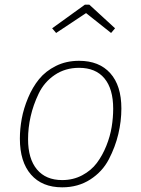

<svg xmlns="http://www.w3.org/2000/svg" viewBox="-20 -791 603 821"><path d="M220 -650 203 -670 343 -771H362L472 -670L455 -650L348 -735ZM246 10Q160 10 112.5 -44.5Q65 -99 65 -198Q65 -240 73 -283.5Q81 -327 100 -372.5Q119 -418 147 -452.5Q175 -487 219 -509Q263 -531 318 -531Q404 -531 451.5 -478Q499 -425 499 -327Q499 -273 486 -218Q473 -163 445.5 -110Q418 -57 366 -23.5Q314 10 246 10ZM246 -21Q293 -21 331.5 -41.5Q370 -62 394 -94Q418 -126 434.5 -167Q451 -208 457.5 -248Q464 -288 464 -326Q464 -411 426.5 -456Q389 -501 318 -501Q259 -501 214 -470.5Q169 -440 145.5 -391Q122 -342 111 -293Q100 -244 100 -196Q100 -112 138 -66.5Q176 -21 246 -21Z"/></svg>

Font: Fira Sans UltraLight
Style: Italic
Weight: 200
Italic angle: -8°
Designer: Carrois Corporate & Edenspiekermann AG
Foundry: Carrois Corporate GbR & Edenspiekermann AG
Version: Version 4.203;PS 004.203;hotconv 1.0.88;makeotf.lib2.5.64775